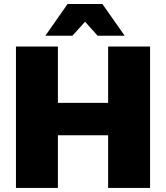

<svg xmlns="http://www.w3.org/2000/svg" viewBox="-20 -932 823 952"><path d="M401.9 -824.2 338.9 -754.9H205.1L314.9 -912.1H487.8L598.1 -754.9H463.9ZM516.1 -701.2H724.1V0H516.1V-261.2H267.1V0H59.1V-701.2H267.1V-421.9H516.1Z"/></svg>

Font: Montserrat arm ExtraBold
Style: Regular
Weight: 800
Designer: Julieta Ulanovsky
Foundry: Julieta Ulanovsky
Version: Version 6.000;PS 006.000;hotconv 1.0.88;makeotf.lib2.5.64775